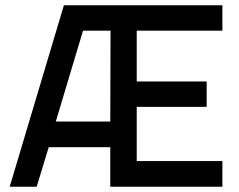

<svg xmlns="http://www.w3.org/2000/svg" viewBox="-20 -713 914 733"><path d="M401 0V-151H166L120 0H17L224 -693H829V-596H502V-402H769V-305H502V-98H829V0ZM297 -596 193 -249H401L402 -596Z"/></svg>

Font: TitilliumText
Style: Medium
Weight: 500
Designer: Accademia di Belle Arti di Urbino and others
Foundry: Accademia di Belle Arti di Urbino and others.
Version: Version 60.001